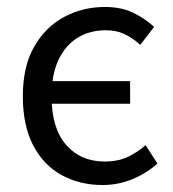

<svg xmlns="http://www.w3.org/2000/svg" viewBox="-20 -518 496 550"><path d="M274.1 12Q208.5 12 156.6 -16.4Q104.7 -44.8 75.1 -101.6Q45.4 -158.3 45.4 -242.3Q45.4 -327.9 78 -384.5Q110.5 -441.1 164 -469.6Q217.4 -498 280.3 -498Q328.4 -498 362 -481.3Q395.7 -464.7 421.5 -441L381.9 -389.6Q360.3 -408.9 337.1 -420.1Q314 -431.3 282.7 -431.3Q236.9 -431.3 202 -409.7Q167.1 -388.1 147.4 -346.1Q127.7 -304.1 127.7 -242.3Q127.7 -151 169.3 -103.1Q211 -55.3 280.3 -55.3Q317.6 -55.3 346.1 -68.6Q374.5 -81.9 397.1 -102.2L431 -49.5Q398.6 -20.7 358.3 -4.4Q318.1 12 274.1 12ZM94.1 -220.8V-285.6H352.7V-220.8Z"/></svg>

Font: Source Sans 3
Style: Regular
Weight: 200
Designer: Paul D. Hunt
Foundry: Adobe
Version: Version 3.046;hotconv 1.0.118;makeotfexe 2.5.65603